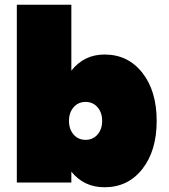

<svg xmlns="http://www.w3.org/2000/svg" viewBox="-20 -770 712 810"><path d="M51 -750H281V-472Q335 -540 421 -540Q520 -540 580.5 -463Q641 -386 641 -260Q641 -134 580.5 -57Q520 20 421 20Q334 20 281 -46V0H51ZM411 -260Q411 -295 391.5 -317.5Q372 -340 341 -340Q310 -340 290.5 -317.5Q271 -295 271 -260Q271 -225 290.5 -202.5Q310 -180 341 -180Q372 -180 391.5 -202.5Q411 -225 411 -260Z"/></svg>

Font: Metropolitano Black
Style: Regular
Weight: 900
Designer: Fonts by Alex Slobzheninov & Chris M. Simpson / Changes by Cristiano Sobral
Foundry: Fonts by Alex Slobzheninov & Chris M. Simpson / Changes by Cristiano Sobral
Version: Version 1.00;August 30, 2020;FontCreator 13.0.0.2681 64-bit